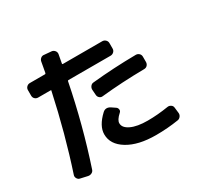

<svg xmlns="http://www.w3.org/2000/svg" viewBox="-176 -1031 1352 1301"><g transform="rotate(-30 500.0 -380.0)"><path d="M516.6 -369.1Q502.9 -367.2 492.2 -376.5Q481.4 -385.7 480.5 -400.4L477.5 -441.4Q476.6 -456.1 485.8 -468.3Q495.1 -480.5 509.8 -481.4Q674.8 -498 850.6 -500Q865.2 -500 876 -490.2Q886.7 -480.5 886.7 -464.8V-423.8Q886.7 -409.2 877 -398.4Q867.2 -387.7 851.6 -387.7Q676.8 -385.7 516.6 -369.1ZM861.3 -86.9Q875 -88.9 887.2 -80.6Q899.4 -72.3 900.4 -57.6L905.3 -14.6Q907.2 0 897.9 12.2Q888.7 24.4 875 26.4Q790 40 699.2 40Q561.5 40 479 -10.3Q396.5 -60.5 396.5 -139.6Q396.5 -205.1 468.8 -272.5Q494.1 -295.9 526.4 -276.4L556.6 -255.9Q567.4 -249 569.3 -235.8Q571.3 -222.7 560.5 -213.9Q521.5 -178.7 522.5 -153.3Q522.5 -118.2 569.8 -95.7Q617.2 -73.2 699.2 -73.2Q777.3 -73.2 861.3 -86.9ZM104.5 37.1Q90.8 34.2 83.5 21.5Q76.2 8.8 80.1 -3.9Q169.9 -275.4 234.4 -575.2Q237.3 -580.1 230.5 -580.1H133.8Q119.1 -580.1 108.9 -589.8Q98.6 -599.6 98.6 -615.2V-658.2Q98.6 -672.9 108.9 -683.1Q119.1 -693.4 133.8 -693.4H252.9Q256.8 -693.4 258.8 -699.2Q260.7 -711.9 266.1 -738.8Q271.5 -765.6 273.4 -779.3Q275.4 -793.9 287.1 -803.7Q298.8 -813.5 314.5 -810.5L370.1 -805.7Q383.8 -803.7 393.1 -792.5Q402.3 -781.2 400.4 -766.6L387.7 -698.2Q387.7 -693.4 391.6 -693.4H700.2Q714.8 -693.4 725.6 -683.1Q736.3 -672.9 736.3 -658.2V-615.2Q736.3 -600.6 725.6 -590.3Q714.8 -580.1 700.2 -580.1H370.1Q366.2 -580.1 364.3 -575.2Q302.7 -264.6 206.1 25.4Q202.1 39.1 189 45.9Q175.8 52.7 161.1 49.8Z"/></g></svg>

Font: Rounded-L Mgen+ 1m bold
Style: Bold
Weight: 700
Designer: [Source Han Sans]
Ryoko NISHIZUKA  (kana & ideographs); Paul D. Hunt (Latin, Greek & Cyrillic); Wenlong ZHANG  (bopomofo
Version: Version 1.059.20150602